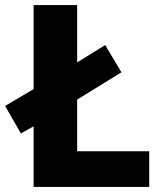

<svg xmlns="http://www.w3.org/2000/svg" viewBox="-29 -734 640 754"><path d="M103 0H557V-140H274V-343L448 -450L384 -557L274 -489V-714H103V-384L-9 -318L53 -210L103 -238Z"/></svg>

Font: Noto Sans Lao UI ExtBd
Style: Regular
Weight: 800
Designer: Monotype Design Team
Foundry: Monotype Imaging Inc.
Version: Version 2.000